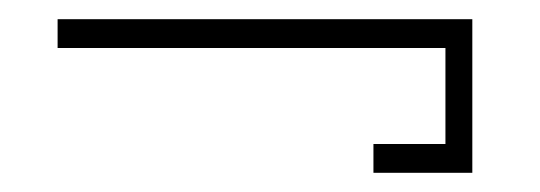

<svg xmlns="http://www.w3.org/2000/svg" viewBox="-20 -340 562 200"><path d="M369 -160V-190H444V-290H40V-320H472V-160Z"/></svg>

Font: Turret Road ExtraLight
Style: Regular
Weight: 275
Designer: Noponies
Foundry: Noponies
Version: Version 1.001; ttfautohint (v1.8)